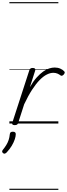

<svg xmlns="http://www.w3.org/2000/svg" viewBox="-87 -1145 620 1780"><path d="M49 15Q37 15 30 10Q23 5 27 -7L185 -494Q190 -506 196.5 -510.5Q203 -515 216 -515Q232 -515 237.5 -508.5Q243 -502 239 -490L190 -337Q221 -391 252.5 -426Q284 -461 313 -481.5Q342 -502 369 -510.5Q396 -519 420 -519Q449 -519 472.5 -508.5Q496 -498 508 -484Q514 -478 513 -471Q512 -464 504 -454Q495 -445 488 -443Q481 -441 474 -446Q463 -455 446 -462.5Q429 -470 407 -470Q379 -470 347 -454Q315 -438 281 -403.5Q247 -369 210.5 -313Q174 -257 137 -178L81 -4Q78 6 70.5 10.5Q63 15 49 15ZM-58 275Q-66 269 -67 261.5Q-68 254 -62 246Q-42 221 -28.5 199Q-15 177 -7 153Q1 129 4 99Q5 86 12.5 81Q20 76 32 76Q47 76 53.5 82.5Q60 89 59 101Q59 119 50 146.5Q41 174 22.5 205.5Q4 237 -25 268Q-33 276 -41.5 279Q-50 282 -58 275ZM0 605H454V615H0ZM0 -20H454V0H0ZM0 -505H454V-500H0ZM0 -1125H454V-1115H0Z"/></svg>

Font: Playwrite CU Guides
Style: Regular
Weight: 400
Designer: Veronika Burian, José Scaglione
Foundry: TypeTogether
Version: Version 1.003